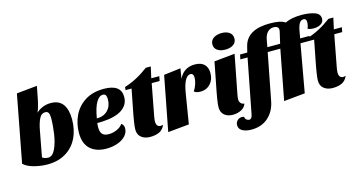

<svg xmlns="http://www.w3.org/2000/svg" viewBox="-92 -1177 3423 1805"><g transform="rotate(-15 1619.0 -275.0)"><path d="M266 -474Q293 -500 329 -515Q365 -530 408 -530Q488 -530 526 -478Q564 -426 564 -333Q564 -230 525 -150Q486 -70 411 -25Q336 20 232 20Q171 20 105.5 3.5Q40 -13 2 -48L126 -700L326 -720L303 -603Q288 -523 266 -474ZM254 -40Q298 -40 325.5 -99.5Q353 -159 365 -241Q377 -323 377 -393Q377 -425 368.5 -442.5Q360 -460 337 -460Q297 -460 276.5 -415.5Q256 -371 245 -309L198 -58Q208 -49 224 -44.5Q240 -40 254 -40Z M1092 -408Q1092 -332 1027.5 -287.5Q963 -243 835 -236Q819 -235 784 -235Q781 -214 781 -193Q781 -149 800 -127.5Q819 -106 863 -106Q903 -106 941.5 -123Q980 -140 999 -169Q1024 -154 1024 -121Q1024 -79 993.5 -46.5Q963 -14 913 3Q863 20 806 20Q708 20 650.5 -32Q593 -84 593 -189Q593 -279 630 -357Q667 -435 741.5 -482.5Q816 -530 924 -530Q1092 -530 1092 -408ZM791 -278Q859 -278 898.5 -319Q938 -360 938 -425Q938 -451 930 -465Q922 -479 902 -479Q866 -479 837 -429.5Q808 -380 791 -278Z M1452 -465H1375L1317 -159Q1311 -127 1311 -109Q1311 -55 1354 -55Q1361 -55 1377 -59Q1357 -13 1319.5 3.5Q1282 20 1232 20Q1180 20 1146.5 -6.5Q1113 -33 1113 -83Q1113 -131 1145 -291L1150 -316L1179 -465H1120L1124 -495Q1244 -532 1359 -619H1407L1383 -510H1461Z M1810 -530Q1870 -530 1901.5 -500Q1933 -470 1933 -414Q1933 -350 1895 -309.5Q1857 -269 1798 -269Q1779 -269 1762 -273.5Q1745 -278 1737 -288Q1754 -311 1766 -346.5Q1778 -382 1778 -411Q1778 -453 1748 -453Q1718 -453 1695.5 -413Q1673 -373 1660 -294L1612 0L1406 20L1508 -510L1672 -530L1656 -432Q1703 -530 1810 -530Z M2235 -670Q2235 -632 2205 -611Q2175 -590 2127 -590Q2079 -590 2049.5 -610.5Q2020 -631 2020 -668Q2020 -707 2051.5 -728.5Q2083 -750 2131 -750Q2178 -750 2206.5 -729Q2235 -708 2235 -670ZM2120 -107Q2120 -86 2132 -71Q2144 -56 2167 -54Q2156 -18 2119 1Q2082 20 2037 20Q1986 20 1954.5 -6.5Q1923 -33 1923 -83Q1923 -132 1956 -294L1960 -314L1998 -510L2199 -530L2125 -149Q2120 -122 2120 -107Z M2110 62Q2118 62 2132 66Q2134 86 2147 95.5Q2160 105 2174 105Q2184 105 2192.5 95Q2201 85 2205 66L2308 -465H2238L2247 -510H2317L2332 -569Q2370 -720 2592 -720Q2698 -720 2741 -689Q2800 -720 2901 -720Q2973 -720 3026 -702Q3079 -684 3079 -637Q3079 -603 3050 -585.5Q3021 -568 2981 -568Q2946 -568 2922 -580Q2928 -591 2932 -609Q2936 -627 2936 -641Q2936 -676 2908 -676Q2882 -676 2867 -650.5Q2852 -625 2844 -578L2832 -510H2923L2917 -465H2823L2740 0L2534 20L2627 -465H2504L2416 -11Q2397 86 2332.5 143Q2268 200 2171 200Q2114 200 2081 180.5Q2048 161 2048 126Q2048 98 2066.5 80Q2085 62 2110 62ZM2648 -558 2653 -580Q2654 -585 2659.5 -607Q2665 -629 2665 -640Q2665 -658 2651.5 -667Q2638 -676 2617 -676Q2583 -676 2558.5 -651.5Q2534 -627 2525 -578L2513 -510H2637Z M3229 -465H3152L3094 -159Q3088 -127 3088 -109Q3088 -55 3131 -55Q3138 -55 3154 -59Q3134 -13 3096.5 3.5Q3059 20 3009 20Q2957 20 2923.5 -6.5Q2890 -33 2890 -83Q2890 -131 2922 -291L2927 -316L2956 -465H2897L2901 -495Q3021 -532 3136 -619H3184L3160 -510H3238Z"/></g></svg>

Font: Sansita ExtraBold Italic
Style: Regular
Weight: 800
Italic angle: -11°
Designer: Pablo Cosgaya
Foundry: Omnibus-Type
Version: Version 1.006